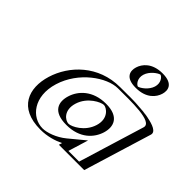

<svg xmlns="http://www.w3.org/2000/svg" viewBox="-187 -985 1206 1206"><g transform="rotate(45 416.5 -381.5)"><path d="M333.8 -256C355.5 -327 423.8 -377 490.8 -377C556.8 -377 594.5 -327 572.8 -256C551.4 -186 486.1 -136 417.1 -136C345.1 -136 312.4 -186 333.8 -256ZM806.3 -454 667.5 0H492.5L510.2 -58C459.4 -16 387.9 15 317.9 15C167.9 15 99.9 -106 145.8 -256C191.6 -406 333.9 -528 483.9 -528C552.9 -528 832.4 -541 806.3 -454ZM611.9 -778C662.9 -778 691.3 -737 675.7 -686C660.1 -635 606.6 -594 555.6 -594C504.6 -594 476.1 -635 491.7 -686C507.3 -737 560.9 -778 611.9 -778ZM318.8 -256C295 -178.3 332.5 -121 412.5 -121C489.5 -121 564 -178.1 587.8 -256C612 -335.1 569.4 -392 495.3 -392C420.4 -392 343 -335.2 318.8 -256ZM791.3 -454C805.6 -501.6 654.5 -514.3 539.4 -513.6C514.1 -513.5 493 -513 479.3 -513C338.5 -513 204.5 -399 160.8 -256C117.1 -113 181.6 0 322.5 0C388.1 0 455.2 -29.2 502.2 -68.1L537.1 -96.9L512.1 -15H657.1ZM607.3 -763C650 -763 673.8 -728.7 660.7 -686C647.7 -643.3 602.9 -609 560.2 -609C517.5 -609 493.7 -643.3 506.7 -686C519.8 -728.7 564.5 -763 607.3 -763ZM318.8 -256C343 -335.2 420.4 -392 495.3 -392C569.4 -392 612 -335.1 587.8 -256C564 -178.1 489.5 -121 412.5 -121C332.5 -121 295 -178.3 318.8 -256ZM791.3 -454 657.1 -15H512.1L537.1 -96.9L502.2 -68.1C455.2 -29.2 388.1 0 322.5 0C181.6 0 117.1 -113 160.8 -256C204.5 -399 338.5 -513 479.3 -513C493 -513 514.1 -513.5 539.4 -513.6C654.5 -514.3 805.6 -501.6 791.3 -454ZM607.3 -763C564.5 -763 519.8 -728.7 506.7 -686C493.7 -643.3 517.5 -609 560.2 -609C602.9 -609 647.7 -643.3 660.7 -686C673.8 -728.7 650 -763 607.3 -763ZM333.8 -256C312.4 -186.1 345.2 -136 417.1 -136C486 -136 551.4 -186.1 572.8 -256C594.5 -327 556.7 -377 490.8 -377C423.8 -377 355.5 -327 333.8 -256ZM483.9 -528C333.9 -528 191.6 -406 145.8 -256C99.9 -106 167.9 15 317.9 15C387.9 15 459.4 -16 510.2 -58L492.5 0H667.5L806.3 -454C831.4 -537.6 594 -528 483.9 -528ZM611.9 -778C560.9 -778 507.3 -737 491.7 -686C476.1 -635 504.6 -594 555.6 -594C606.6 -594 660.1 -635 675.7 -686C691.3 -737 662.9 -778 611.9 -778ZM293.8 -256C273.5 -189.6 290.4 -121 412.5 -121C531.9 -121 592.5 -189.6 612.8 -256C633.4 -323.6 612 -392 495.3 -392C377.9 -392 314.4 -323.6 293.8 -256ZM766.3 -454 632.1 -15H537.1L578 -148.9L473.8 -62.8C423.4 -21.2 360 0 322.5 0C225.1 0 138.6 -101.7 185.8 -256C233 -410.3 382 -513 479.3 -513C587.6 -513 786.5 -521.2 766.3 -454ZM607.2 -762.8C622.5 -759 648.8 -728.7 635.7 -686C622.6 -643 577.3 -612.9 560.2 -609.2C545 -613 518.7 -643.3 531.7 -686C544.9 -729 590.2 -759.1 607.2 -762.8ZM358.8 -256C384 -338.6 466.4 -377 490.8 -377C514 -377 573 -338.6 547.8 -256C522.9 -174.6 443.5 -136 417.1 -136C387.5 -136 333.9 -174.7 358.8 -256ZM831.3 -454C850.4 -517.8 655.1 -529.3 543.3 -528.6C517.2 -528.5 495.3 -528 483.9 -528C290.5 -528 163.2 -394.7 120.8 -256C78.4 -117.3 124.6 15 317.9 15C380.9 15 434.6 -2.3 474.2 -21.9L467.5 0H692.5ZM611.9 -778C517.8 -778 478.7 -725.3 466.7 -686C454.7 -646.7 461.5 -594 555.6 -594C649.7 -594 688.7 -646.7 700.7 -686C712.7 -725.3 705.9 -778 611.9 -778Z"/></g></svg>

Font: Hussar Outliner
Style: Obl
Weight: 700
Foundry: Cannot Into Space Fonts
Version: Version 0.92